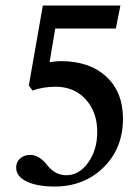

<svg xmlns="http://www.w3.org/2000/svg" viewBox="-20 -665 509 696"><path d="M177.7 11.2Q115.7 11.2 77.1 -6.8Q38.6 -24.9 38.6 -57.6Q38.6 -78.1 53.2 -90.8Q67.9 -103.5 89.4 -103.5Q121.6 -103.5 149.4 -68.4Q179.2 -29.8 220.2 -29.8Q267.1 -29.8 299.8 -75.9Q332.5 -122.1 332.5 -187Q332.5 -258.3 291 -304.4Q249.5 -350.6 181.2 -350.6Q137.2 -350.6 97.7 -336.9L84.5 -355L135.3 -645H416.5L399.9 -561.5H180.2L159.7 -439.5Q182.1 -443.4 200.2 -443.4Q304.7 -443.4 365.2 -387.2Q425.8 -331.1 425.8 -235.4Q425.8 -127.4 355.2 -58.1Q284.7 11.2 177.7 11.2Z"/></svg>

Font: Elstob 8pt SemiBold
Style: Regular
Weight: 600
Designer: Peter S. Baker
Version: Version 1.015